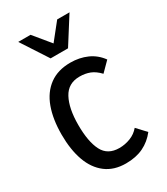

<svg xmlns="http://www.w3.org/2000/svg" viewBox="-247 -1130 1094 1255"><g transform="rotate(-30 300.0 -502.0)"><path d="M49 -356Q49 -471.5 80 -556.5Q111 -641.5 174.5 -688.2Q238 -735 333 -735Q401 -735 458 -709.8Q515 -684.5 553 -632L485 -563.5Q451.5 -599 417 -612.5Q382.5 -626 339.5 -626Q253 -626 214 -553.2Q175 -480.5 175 -356Q175 -229.5 210.5 -160.2Q246 -91 333.5 -91Q376.5 -91 417 -106.8Q457.5 -122.5 485 -155.5L548.5 -87.5Q508.5 -36 452.5 -9Q396.5 18 320.5 18Q230.5 18 169.8 -28.2Q109 -74.5 79 -158.2Q49 -242 49 -356ZM106.5 -1022.5H199.5L301.5 -898.5L400.5 -1022.5H493.5L367.5 -823.5H236Z"/></g></svg>

Font: JuliaMono SemiBold
Style: Regular
Weight: 600
Monospace: yes
Designer: cormullion
Foundry: corm
Version: Version 0.055; ttfautohint (v1.8.4)